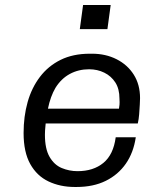

<svg xmlns="http://www.w3.org/2000/svg" viewBox="-20 -735 640 765"><path d="M278 10Q220 10 173.5 -12Q127 -34 100.5 -81.5Q74 -129 74 -205Q74 -271 90 -328Q106 -385 139 -428.5Q172 -472 221.5 -496.5Q271 -521 338 -521H347Q401 -521 444.5 -499Q488 -477 513 -437.5Q538 -398 538 -344Q538 -336 537 -318Q536 -300 534.5 -280Q533 -260 529 -243H162Q162 -237 161 -232Q159 -214 159 -198Q159 -142 177.5 -110Q196 -78 226 -65.5Q256 -53 289 -53Q352 -53 392 -86Q432 -119 441 -188H521Q512 -127 481.5 -83Q451 -39 401.5 -14.5Q352 10 285 10ZM171 -302H454Q457 -320 456.5 -328Q456 -336 456 -342Q456 -381 439.5 -406.5Q423 -432 395.5 -445.5Q368 -459 335 -459Q293 -459 258.5 -440.5Q224 -422 201 -385Q181 -351 171 -302ZM298 -619 311 -715H421L408 -619Z"/></svg>

Font: Chivo Mono Medium Light
Style: Italic
Weight: 300
Italic angle: -8.05°
Monospace: yes
Version: Version 1.008